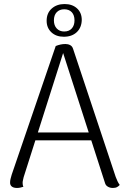

<svg xmlns="http://www.w3.org/2000/svg" viewBox="-20 -921 620 951"><path d="M304 -703Q317 -703 327.5 -697.5Q338 -692 342 -679L553 -45Q557 -34 562 -23.5Q567 -13 573 -5Q568 1 560 5.5Q552 10 539 10Q525 10 514 3.5Q503 -3 500 -15L286 -679L299 -678L97 -43Q96 -37 94 -29.5Q92 -22 92 -15Q92 -10 93 -4.5Q94 1 96 4Q89 6 81.5 8Q74 10 64 10Q47 10 38 2.5Q29 -5 30 -19Q30 -26 32.5 -36Q35 -46 38 -56L256 -693Q280 -703 304 -703ZM144 -265H456V-226H144ZM300 -901Q338 -901 361.5 -879.5Q385 -858 385 -822Q384 -784 360 -761.5Q336 -739 296 -739Q258 -739 234.5 -761Q211 -783 211 -818Q211 -856 236 -878.5Q261 -901 300 -901ZM298 -875Q275 -875 261 -860.5Q247 -846 247 -820Q247 -795 261 -780Q275 -765 298 -765Q322 -765 335.5 -780Q349 -795 349 -820Q349 -846 335.5 -860.5Q322 -875 298 -875Z"/></svg>

Font: Arima Thin Light
Style: Regular
Weight: 300
Version: Version 1.100